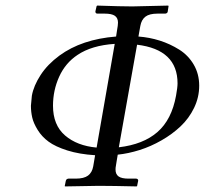

<svg xmlns="http://www.w3.org/2000/svg" viewBox="-20 -667 734 688"><path d="M326.2 -138.2 391.1 -509.8Q308.6 -504.4 257.8 -470.2Q214.4 -441.4 192.1 -392.3Q169.9 -343.3 169.9 -288.1Q169.9 -218.8 213.1 -181.6Q256.3 -144.5 326.2 -138.2ZM471.2 -506.8 405.8 -139.2Q493.2 -149.4 544.2 -193.8Q595.2 -238.3 610.8 -324.2Q616.2 -354 616.2 -368.2Q616.2 -489.3 471.2 -506.8ZM476.1 -536.1Q515.6 -533.2 552.5 -521.5Q589.4 -509.8 622.1 -489.3Q654.8 -468.8 674.3 -435.3Q693.8 -401.9 693.8 -359.9Q693.8 -318.4 675.5 -280.5Q657.2 -242.7 627.2 -214.4Q597.2 -186 558.8 -164.1Q520.5 -142.1 480.2 -129.4Q439.9 -116.7 401.9 -112.8Q400.9 -106 398.4 -92Q396 -78.1 395 -70.8Q394 -66.9 394 -59.1Q394 -42.5 405 -34.7Q416 -26.9 440.9 -26.9H467.8Q471.2 -26.9 473.4 -24.7Q475.6 -22.5 475.1 -19Q474.6 -16.1 473.1 -9.5Q471.7 -2.9 471.2 0Q470.7 0 470.2 0.5Q469.7 1 469.2 1Q381.8 -1 342.8 -1H329.1L213.9 1L211.9 0Q212.4 -2.9 213.9 -9.5Q215.3 -16.1 215.8 -19Q216.8 -22.5 219.2 -24.9Q223.1 -26.9 225.1 -26.9H251Q280.8 -26.9 295.4 -37.8Q310.1 -48.8 314 -70.8Q314.9 -77.1 317.4 -90.6Q319.8 -104 320.8 -110.8Q264.2 -114.3 221.2 -127.9Q178.2 -141.6 154.1 -159.4Q129.9 -177.2 115 -201.4Q100.1 -225.6 95.5 -245.8Q90.8 -266.1 90.8 -288.1Q90.8 -290 94.2 -324.2Q100.6 -359.9 125.5 -398.2Q150.4 -436.5 192.9 -467.8Q272.9 -526.4 396 -536.1Q397 -543 398.9 -555.4Q400.9 -567.9 401.9 -574.2Q402.8 -579.1 402.8 -585.9Q402.8 -602.5 391.6 -610.4Q380.4 -618.2 355 -618.2H329.1Q321.8 -618.2 321.8 -626Q322.3 -628.9 324 -635.5Q325.7 -642.1 326.2 -645L328.1 -647Q415 -644 454.1 -644L583 -647Q583 -646.5 583.5 -646Q584 -645.5 584 -645Q583.5 -642.1 582.5 -635.5Q581.5 -628.9 581.1 -626Q581.1 -622.6 578.1 -620.4Q575.2 -618.2 571.8 -618.2H544.9Q515.1 -618.2 501 -607.2Q486.8 -596.2 482.9 -574.2Q481.9 -567.9 479.5 -555.4Q477.1 -543 476.1 -536.1Z"/></svg>

Font: Common Serif
Style: Italic
Weight: 400
Italic angle: -12°
Designer: Philipp H. Poll, Khaled Hosny
Foundry: Stefan Peev, Context Ltd.
Version: Version 1.026